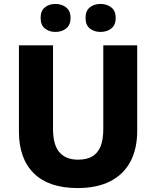

<svg xmlns="http://www.w3.org/2000/svg" viewBox="-20 -944 791 974"><path d="M676 -280Q676 -190 642 -125Q608 -60 540.5 -25Q473 10 373 10Q228 10 152 -64.5Q76 -139 76 -277V-714H249V-290Q249 -209 281.5 -171.5Q314 -134 376 -134Q420 -134 448 -150.5Q476 -167 490 -201Q504 -235 504 -290V-714H676ZM186 -853Q186 -889 207.5 -906.5Q229 -924 261 -924Q293 -924 315.5 -906.5Q338 -889 338 -853Q338 -817 315.5 -799.5Q293 -782 261 -782Q229 -782 207.5 -799.5Q186 -817 186 -853ZM414 -853Q414 -889 435.5 -906.5Q457 -924 490 -924Q522 -924 544.5 -906.5Q567 -889 567 -853Q567 -817 544.5 -799.5Q522 -782 490 -782Q457 -782 435.5 -799.5Q414 -817 414 -853Z"/></svg>

Font: Noto Sans Hebrew Thin ExtraBold
Style: Regular
Weight: 800
Version: Version 3.001